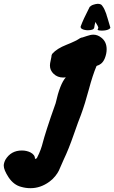

<svg xmlns="http://www.w3.org/2000/svg" viewBox="-179 -738 603 1015"><path d="M336.9 -582Q336.9 -583 338.9 -585.9Q340.8 -588.9 340.8 -590.8Q340.8 -597.7 325.2 -622.1Q320.3 -602.5 319.3 -592.8Q317.4 -578.1 285.2 -578.1Q276.4 -578.1 267.6 -580.1Q258.8 -582 252.9 -585.9Q247.1 -589.8 247.1 -595.7Q247.1 -596.7 248 -599.6Q260.7 -634.8 294.9 -701.2Q297.9 -704.1 302.7 -707.5Q307.6 -710.9 314 -712.9Q320.3 -714.8 326.2 -716.3Q332 -717.8 336.9 -717.8Q354.5 -717.8 360.4 -709Q364.3 -704.1 367.2 -699.2Q370.1 -694.3 372.1 -690.4Q374 -686.5 375.5 -682.6Q377 -678.7 378.4 -675.3Q379.9 -671.9 381.3 -668.5Q382.8 -665 383.8 -661.1Q384.8 -657.2 385.7 -653.8Q386.7 -650.4 388.2 -646.5Q389.6 -642.6 390.6 -638.7Q397.5 -616.2 403.3 -595.7Q404.3 -594.7 404.3 -592.8Q404.3 -587.9 397.5 -584Q390.6 -580.1 380.9 -578.1Q371.1 -576.2 360.4 -576.2Q336.9 -576.2 336.9 -582ZM168.9 -329.1Q164.1 -328.1 155.3 -328.1Q125 -328.1 104.5 -347.7Q85 -366.2 85 -391.6Q85 -402.3 88.9 -418.5Q92.8 -434.6 92.8 -437.5Q92.8 -448.2 98.6 -455.1Q122.1 -481.4 172.9 -501.5Q223.6 -521.5 244.1 -536.1Q252 -540 256.8 -540Q258.8 -540 279.3 -547.4Q299.8 -554.7 314.5 -554.7Q336.9 -554.7 356.4 -539.1Q384.8 -517.6 384.8 -477.5Q384.8 -454.1 375 -429.7Q371.1 -419.9 365.7 -412.6Q360.4 -405.3 354.5 -400.9Q348.6 -396.5 343.3 -394Q337.9 -391.6 334 -390.6L331.1 -388.7Q310.5 -339.8 290.5 -264.6Q270.5 -189.5 249 -130.9Q237.3 -102.5 210.4 -25.4Q183.6 51.8 158.2 104.5Q154.3 112.3 146 132.3Q137.7 152.3 131.8 164.6Q126 176.8 112.8 193.4Q99.6 210 82 222.7Q35.2 256.8 -17.6 256.8Q-43 256.8 -66.4 250Q-106.4 240.2 -133.8 199.2Q-159.2 160.2 -159.2 137.7Q-159.2 124 -150.4 106.4Q-121.1 57.6 -63.5 57.6Q-39.1 57.6 -18.6 67.4Q5.9 80.1 5.9 100.6V102.5L15.6 98.6Q29.3 71.3 36.1 52.2Q43 33.2 47.4 15.1Q51.8 -2.9 69.3 -58.1Q86.9 -113.3 115.2 -192.4Q137.7 -293.9 168.9 -329.1Z"/></svg>

Font: Essays1743
Style: BoldItalic
Weight: 700
Italic angle: -10°
Designer: Based on the typeface in a 1743 English translation of the essays of Montaigne.  PostScript/TrueType font designed by Jo
Version: Version 002.100